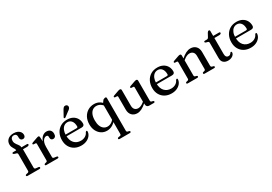

<svg xmlns="http://www.w3.org/2000/svg" viewBox="40 -1838 4508 3181"><g transform="rotate(-30 2294.0 -247.5)"><path d="M230.3 -70.1Q230.3 -57.2 236.3 -49.5Q242.3 -41.8 254.6 -40.6L305.2 -35Q315.7 -34.1 320.6 -29.2Q325.5 -24.3 325.5 -17Q325.5 0 302.8 0H76.4Q66.2 0 60.3 -4.5Q54.5 -8.9 54.5 -16.4Q54.5 -23.8 59.3 -28.3Q64.2 -32.7 74.2 -35.1L98.6 -40Q111.9 -43.5 118.2 -50.4Q124.5 -57.3 124.5 -69.4V-387.5Q124.5 -397.9 119.5 -404.6Q114.5 -411.3 100.6 -415.7L73.4 -423.3Q57.4 -428.7 51.9 -433.8Q46.5 -438.9 46.5 -445.2Q46.5 -452.1 51.6 -456.2Q56.8 -460.4 67.5 -460.4H149.6L124.9 -442.3V-459.4Q124.9 -475.7 117.4 -490.2Q109.9 -504.8 99.8 -520.2Q89.8 -535.7 82.3 -554.8Q74.8 -573.9 74.8 -599.3Q74.8 -656.8 115 -692.4Q155.3 -728 225.1 -728Q270 -728 301.4 -713.2Q332.7 -698.5 349.1 -674.2Q365.5 -650 365.5 -621.4Q365.5 -594.2 351.9 -579.9Q338.3 -565.6 316.3 -565.6Q292.9 -565.6 279 -580.5Q265.1 -595.5 265.1 -620.6V-644.5Q265.1 -670.1 251.4 -683.6Q237.6 -697.1 212.5 -697.1Q182 -696.8 165.9 -677.9Q149.7 -659 149.7 -624.4Q149.7 -602.7 157.1 -585.1Q164.4 -567.5 175.5 -552.6Q186.5 -537.8 197.6 -523.8Q208.6 -509.9 216 -495Q223.3 -480.2 223.3 -462.9V-441.7L209.4 -460.4H327.8Q338.2 -460.4 343.7 -456.5Q349.2 -452.6 349.2 -444.9Q349.2 -434.3 338.5 -427.3Q327.8 -420.3 304.8 -420.3H230.3Z M563.6 -261.3Q563.6 -332.4 584.7 -381.4Q605.7 -430.4 639.4 -455.6Q673.1 -480.8 711.1 -480.8Q756.6 -480.8 781.7 -455.8Q806.8 -430.8 806.8 -386.6Q806.8 -352 792.1 -334.2Q777.4 -316.4 754 -316.4Q730.4 -316.4 717.4 -329.6Q704.4 -342.8 704.4 -366.3V-383.4Q704.2 -400.3 696.3 -408.5Q688.3 -416.8 670.1 -416.8Q648.4 -416.8 627.9 -399.6Q607.4 -382.5 594.4 -348.2Q581.3 -313.9 581.3 -261.5ZM575.7 -450.5 581.3 -334.6V-69.9Q581.3 -57.2 587.2 -50.6Q593.1 -43.9 607.2 -41.9L652.1 -35.6Q662.6 -34.1 667.8 -29.6Q673 -25.1 673 -17Q673 -9.1 667 -4.6Q661 0 649.5 0H437.2Q425.6 0 420 -4.6Q414.5 -9.1 414.5 -16.8Q414.5 -23.2 418.7 -27.6Q423 -31.9 431.8 -34.5L455.4 -39.8Q465.3 -42.4 470.4 -49.2Q475.5 -55.9 475.5 -69.6V-378.2Q475.5 -389.7 471.7 -394.8Q467.9 -399.9 459.1 -400.9L425.3 -402.3Q416.6 -403.7 412.9 -407.3Q409.2 -411 409.2 -416.8Q409.2 -423.4 413.5 -427.8Q417.9 -432.2 429.1 -436L509.9 -464.8Q529.8 -472.2 539.6 -474.6Q549.4 -476.9 555.2 -476.9Q564.7 -476.9 569.5 -470.9Q574.3 -464.8 575.7 -450.5Z M1305.7 -292.9Q1305.7 -269.6 1292 -257.2Q1278.2 -244.9 1251.7 -244.9H931.8V-277.4H1172.4Q1197.5 -277.4 1197.5 -299.5Q1197.5 -366.1 1168.6 -403.4Q1139.7 -440.8 1091.1 -440.8Q1052.9 -440.8 1023.9 -419.1Q994.9 -397.4 978.6 -357.8Q962.2 -318.1 962.2 -264.5Q962.2 -165.1 1010 -113.7Q1057.7 -62.3 1135 -62.3Q1184.5 -62.3 1221 -84.5Q1257.4 -106.7 1272.6 -143.2Q1279 -151.7 1283.4 -154.9Q1287.7 -158 1292.9 -158Q1299.9 -158 1303 -152.1Q1306.1 -146.1 1305.8 -137.9Q1302.8 -97 1276 -62.9Q1249.2 -28.8 1204.5 -8.6Q1159.7 11.6 1102.6 11.6Q1032.1 11.6 978.3 -17.9Q924.5 -47.4 894.4 -100.9Q864.3 -154.4 864.3 -226.3Q864.3 -299.7 893.5 -357.1Q922.7 -414.4 976.7 -447.6Q1030.7 -480.8 1104.9 -480.8Q1166.5 -480.8 1211.6 -456.9Q1256.7 -432.9 1281.2 -390.6Q1305.7 -348.3 1305.7 -292.9ZM1133.5 -640.3Q1147.7 -668 1163.2 -683.6Q1178.8 -699.2 1201.8 -696.1Q1222 -693.9 1232 -679.6Q1241.9 -665.3 1239.7 -649.2Q1237.5 -631.3 1224.9 -617.6Q1212.2 -603.9 1190.3 -590.3L1102.1 -523.5Q1096.5 -520.8 1090.3 -520.6Q1084.1 -520.3 1079.8 -524.1Q1074.8 -528.5 1076 -534Q1077.2 -539.5 1080.6 -545Z M1704.6 233Q1692.7 233 1687 228.4Q1681.3 223.9 1681.3 216.2Q1681.3 209.5 1685.7 205Q1690.1 200.5 1699.2 198.2L1733.3 192.9Q1743.2 190.9 1748.3 183.8Q1753.4 176.8 1753.4 163.1V-406.4L1796.8 -466.2Q1812.8 -473.8 1821.7 -477.1Q1830.5 -480.4 1837.4 -480.4Q1847.6 -480.4 1853.4 -475Q1859.2 -469.5 1859.2 -458.4V163.4Q1859.2 177.1 1864.3 183.8Q1869.4 190.6 1879.3 193.2L1902.9 198.5Q1911.7 201.1 1916 205.4Q1920.2 209.8 1920.2 216.2Q1920.2 223.9 1914.7 228.4Q1909.1 233 1897.5 233ZM1794.9 -112Q1756.6 -53.6 1705.2 -21Q1653.9 11.6 1593.6 11.6Q1534.4 11.6 1488 -18.6Q1441.6 -48.8 1414.9 -101.9Q1388.3 -155.1 1388.3 -223.8Q1388.3 -302.9 1419.5 -360.6Q1450.8 -418.2 1503.7 -449.5Q1556.6 -480.8 1621.5 -480.8Q1681.3 -480.8 1728.1 -451.5Q1774.9 -422.1 1803.7 -367.8L1778.6 -342.2Q1752.9 -387.5 1716.6 -411Q1680.4 -434.5 1639 -434.5Q1599.6 -434.5 1567.9 -412.7Q1536.2 -390.9 1517.9 -346.9Q1499.6 -302.9 1499.6 -236Q1499.6 -172.8 1517.2 -130.2Q1534.8 -87.5 1565.5 -65.9Q1596.1 -44.3 1635.1 -44.3Q1676 -44.3 1712.3 -68Q1748.5 -91.7 1778.3 -138.5Z M2348.8 -59V-91L2345.8 -93.7V-378.7Q2345.8 -390.2 2342 -395.3Q2338.2 -400.4 2329.4 -401.4L2295.6 -402.8Q2286.9 -404.2 2283.2 -407.8Q2279.5 -411.5 2279.5 -417.3Q2279.5 -423.9 2283.8 -428.2Q2288 -432.5 2299.4 -436.5L2381.6 -465.7Q2397.5 -471.5 2407.6 -474.1Q2417.6 -476.6 2425.7 -476.6Q2438.6 -476.6 2445.1 -469.6Q2451.6 -462.5 2451.6 -450.2V-69.9Q2451.6 -56.2 2456.7 -49.3Q2461.8 -42.4 2471.7 -39.8L2494.1 -34.8Q2503.2 -32.2 2507.6 -27.9Q2512 -23.5 2512 -16.8Q2512 -9.1 2506.3 -4.6Q2500.6 0 2488.7 0H2401.3Q2377.5 0 2363.2 -15.7Q2348.8 -31.3 2348.8 -59ZM2033 -136.4V-378.7Q2033 -390.2 2029.2 -395.3Q2025.4 -400.4 2016.6 -401.4L1982.8 -402.8Q1974.1 -404.2 1970.4 -407.8Q1966.7 -411.5 1966.7 -417.3Q1966.7 -423.9 1970.9 -428.2Q1975.2 -432.5 1986.6 -436.5L2068.8 -465.7Q2085.3 -471.7 2095.3 -474.2Q2105.2 -476.6 2112.1 -476.6Q2125.6 -476.6 2132.2 -469.6Q2138.8 -462.5 2138.8 -450.2V-152.6Q2138.8 -102.6 2163.2 -77.8Q2187.5 -52.9 2227.8 -52.9Q2252.7 -52.9 2281.4 -65.9Q2310 -78.8 2342.9 -106.6L2364.6 -125.1L2384.4 -105.1L2362.5 -86Q2302.8 -32 2258.1 -10.2Q2213.5 11.6 2172.7 11.6Q2109.8 11.6 2071.4 -28.4Q2033 -68.4 2033 -136.4Z M3033.2 -292.9Q3033.2 -269.6 3019.5 -257.2Q3005.7 -244.9 2979.2 -244.9H2659.3V-277.4H2899.9Q2925 -277.4 2925 -299.5Q2925 -366.1 2896.1 -403.4Q2867.2 -440.8 2818.6 -440.8Q2780.4 -440.8 2751.4 -419.1Q2722.4 -397.4 2706.1 -357.8Q2689.7 -318.1 2689.7 -264.5Q2689.7 -165.1 2737.5 -113.7Q2785.2 -62.3 2862.5 -62.3Q2912 -62.3 2948.5 -84.5Q2984.9 -106.7 3000.1 -143.2Q3006.5 -151.7 3010.9 -154.9Q3015.2 -158 3020.4 -158Q3027.4 -158 3030.5 -152.1Q3033.6 -146.1 3033.3 -137.9Q3030.3 -97 3003.5 -62.9Q2976.7 -28.8 2932 -8.6Q2887.2 11.6 2830.1 11.6Q2759.6 11.6 2705.8 -17.9Q2652 -47.4 2621.9 -100.9Q2591.8 -154.4 2591.8 -226.3Q2591.8 -299.7 2621 -357.1Q2650.2 -414.4 2704.2 -447.6Q2758.2 -480.8 2832.4 -480.8Q2894 -480.8 2939.1 -456.9Q2984.2 -432.9 3008.7 -390.6Q3033.2 -348.3 3033.2 -292.9Z M3286.3 -450.5V-69.9Q3286.3 -56.2 3291.4 -49.4Q3296.5 -42.6 3306.4 -39.8L3328.4 -34.6Q3344.3 -29.3 3344.3 -17.6Q3344.3 0 3320.8 0H3142.2Q3130.6 0 3125 -4.6Q3119.5 -9.1 3119.5 -16.8Q3119.5 -23.2 3123.7 -27.6Q3128 -31.9 3136.8 -34.5L3160.4 -39.8Q3170.3 -42.7 3175.4 -49.3Q3180.5 -55.9 3180.5 -69.6V-379Q3180.5 -390.5 3176.7 -395.6Q3172.9 -400.7 3164.1 -401.7L3130.3 -403.1Q3121.6 -404.5 3117.9 -408.1Q3114.2 -411.8 3114.2 -417.6Q3114.2 -424.2 3118.4 -428.5Q3122.7 -432.8 3134.1 -436.8L3216.3 -466Q3232.2 -471.8 3242.3 -474.4Q3252.3 -476.9 3260.4 -476.9Q3273.3 -476.9 3279.8 -469.9Q3286.3 -462.8 3286.3 -450.5ZM3271.9 -344.1 3252.1 -364.1 3274 -383.2Q3334 -437.2 3379.1 -459Q3424.2 -480.8 3465.3 -480.8Q3529 -480.8 3567.8 -440.9Q3606.5 -401 3606.5 -332.8V-71.7Q3606.5 -57.1 3612.2 -49.8Q3617.9 -42.4 3628.4 -39.5L3649.3 -34.5Q3658.1 -31.9 3662.4 -27.6Q3666.6 -23.2 3666.6 -16.8Q3666.6 -9.1 3661.2 -4.6Q3655.8 0 3643.9 0H3464.7Q3441.2 0 3441.2 -17.6Q3441.2 -29.3 3456.8 -34.6L3480 -39.8Q3490.8 -42.6 3495.7 -50Q3500.7 -57.4 3500.7 -71.7V-316.6Q3500.7 -366.6 3475.9 -391.4Q3451.1 -416.3 3410.2 -416.3Q3385 -416.3 3355.8 -403.5Q3326.5 -390.7 3293.6 -362.6Z M3769.6 -428.7 3743.4 -435.5Q3730.6 -439.1 3725.8 -443.7Q3721.1 -448.3 3721.1 -454.4Q3721.1 -462.3 3726.6 -466.5Q3732.2 -470.6 3741.7 -470.6H3773.4Q3786.8 -470.6 3795 -474.9Q3803.3 -479.1 3809.7 -490.6L3849.2 -563.2Q3856.7 -574.9 3864.2 -580.2Q3871.7 -585.5 3879.9 -585.5Q3888.7 -585.5 3893.5 -580.1Q3898.3 -574.6 3898.3 -564.7V-124.1Q3898.3 -89.7 3912.6 -71.6Q3926.9 -53.5 3952.2 -53.5Q3970.6 -53.5 3980.9 -59.7Q3991.1 -65.9 3996.9 -74.1Q4002.7 -82.3 4007.9 -88.5Q4013.1 -94.7 4020.9 -94.7Q4027.3 -94.7 4030.8 -90.6Q4034.2 -86.4 4034.2 -77.2Q4034.2 -55.7 4018.7 -36.1Q4003.2 -16.5 3975.8 -4Q3948.4 8.6 3913.2 8.6Q3857.8 8.6 3825.1 -20.2Q3792.5 -48.9 3792.5 -107.1V-399.5Q3792.5 -411.9 3787.4 -418.4Q3782.3 -424.9 3769.6 -428.7ZM3850.8 -430.5V-470.6H4008.4Q4018.8 -470.6 4024.3 -466.7Q4029.8 -462.8 4029.8 -455.1Q4029.8 -444.5 4019.1 -437.5Q4008.4 -430.5 3985.4 -430.5Z M4547.2 -292.9Q4547.2 -269.6 4533.5 -257.2Q4519.7 -244.9 4493.2 -244.9H4173.3V-277.4H4413.9Q4439 -277.4 4439 -299.5Q4439 -366.1 4410.1 -403.4Q4381.2 -440.8 4332.6 -440.8Q4294.4 -440.8 4265.4 -419.1Q4236.4 -397.4 4220.1 -357.8Q4203.7 -318.1 4203.7 -264.5Q4203.7 -165.1 4251.5 -113.7Q4299.2 -62.3 4376.5 -62.3Q4426 -62.3 4462.5 -84.5Q4498.9 -106.7 4514.1 -143.2Q4520.5 -151.7 4524.9 -154.9Q4529.2 -158 4534.4 -158Q4541.4 -158 4544.5 -152.1Q4547.6 -146.1 4547.3 -137.9Q4544.3 -97 4517.5 -62.9Q4490.7 -28.8 4446 -8.6Q4401.2 11.6 4344.1 11.6Q4273.6 11.6 4219.8 -17.9Q4166 -47.4 4135.9 -100.9Q4105.8 -154.4 4105.8 -226.3Q4105.8 -299.7 4135 -357.1Q4164.2 -414.4 4218.2 -447.6Q4272.2 -480.8 4346.4 -480.8Q4408 -480.8 4453.1 -456.9Q4498.2 -432.9 4522.7 -390.6Q4547.2 -348.3 4547.2 -292.9Z"/></g></svg>

Font: Fraunces
Style: Regular
Weight: 900
Version: Version 1.000;[b76b70a41]